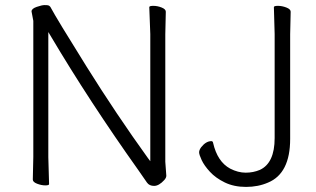

<svg xmlns="http://www.w3.org/2000/svg" viewBox="-20 -723 1243 755"><path d="M1123 -677 1121 -588V-177Q1121 -41 1034 -5Q995 12 947.5 12Q900 12 864 -5.5Q828 -23 805.5 -47.5Q783 -72 773 -93.5Q763 -115 763 -124Q763 -133 771 -144Q790 -168 811 -168Q817 -168 818 -161Q835 -87 885 -60Q916 -44 946 -44Q976 -44 1002 -55Q1060 -82 1060 -180V-589L1057 -695Q1057 -700 1073 -700Q1089 -700 1106 -693.5Q1123 -687 1123 -677ZM111 -641 104 -678Q104 -689 124.5 -696Q145 -703 155 -703Q165 -703 169.5 -702Q174 -701 178 -696Q203 -649 320.5 -461Q438 -273 562 -101L571 -89V-589L567 -695Q567 -700 583 -700Q599 -700 615.5 -693.5Q632 -687 632 -677L630 -588V-87L634 -32Q634 -24 626 -15Q605 8 586 8Q567 8 558 -5Q549 -18 524 -54Q332 -324 179 -582L170 -597V-105L173 1Q173 6 158 6Q143 6 126 -0.5Q109 -7 109 -17L111 -106Z"/></svg>

Font: LXGW WenKai Light
Style: Regular
Weight: 300
Designer: LXGW / Fontworks Inc.
Foundry: LXGW / Fontworks Inc.
Version: Version 1.501; October 10, 2024